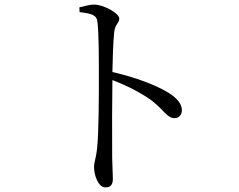

<svg xmlns="http://www.w3.org/2000/svg" viewBox="-20 -778 1040 837"><path d="M326 -746 327 -725C380 -719 402 -713 405 -681C411 -631 411 -522 411 -442C411 -366 411 -202 403 -128C399 -90 390 -72 390 -50C390 -16 407 39 440 39C462 39 472 27 472 1C472 -16 470 -46 469 -90C468 -196 469 -360 470 -429C538 -403 592 -374 637 -343C697 -297 708 -263 741 -263C762 -263 773 -280 773 -297C773 -328 747 -353 717 -372C662 -407 567 -442 470 -464C471 -518 473 -592 478 -640C482 -673 500 -677 500 -697C500 -720 432 -758 390 -758C371 -758 352 -752 326 -746Z"/></svg>

Font: Noto Serif CJK KR
Style: Regular
Weight: 400
Designer: Ryoko NISHIZUKA 西塚涼子 (kana & ideographs); Frank Grießhammer (Latin, Greek & Cyrillic); Wenlong ZHANG 张文龙 (bopomofo); San
Foundry: Adobe
Version: Version 2.001;hotconv 1.1.0;makeotfexe 2.6.0